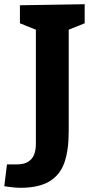

<svg xmlns="http://www.w3.org/2000/svg" viewBox="-50 -725 454 905"><path d="M45.9 160.2Q25.9 160.2 1.5 157Q-22.9 153.8 -29.8 152.8L-17.1 49.8H30.8Q118.7 49.8 119.1 -45.9V-585L43.9 -615.2V-700.2L349.1 -705.1V-615.2L273.9 -585V-106Q273.9 -15.1 252.9 43Q231.9 101.1 181.9 130.6Q131.8 160.2 45.9 160.2Z"/></svg>

Font: Kadwa
Style: Regular
Weight: 400
Designer: Sol Matas
Foundry: Sol Matas
Version: Version 1.000;PS 001.000;hotconv 1.0.70;makeotf.lib2.5.58329